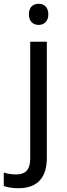

<svg xmlns="http://www.w3.org/2000/svg" viewBox="-75 -757 353 1017"><path d="M78 -681C78 -643 101 -625 130 -625C157 -625 181 -643 181 -681C181 -720 157 -737 130 -737C101 -737 78 -720 78 -681ZM22 240C127 240 173 180 173 80V-536H85V83C85 148 54 167 11 167C-15 167 -35 163 -55 157V228C-37 235 -12 240 22 240Z"/></svg>

Font: Noto Sans Nandinagari
Style: Regular
Weight: 400
Designer: Ek Type
Foundry: Ek Type
Version: Version 1.002